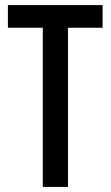

<svg xmlns="http://www.w3.org/2000/svg" viewBox="-20 -734 435 754"><path d="M247 0V-625H383V-714H11V-625H148V0Z"/></svg>

Font: Noto Sans Arabic UI XCn Md
Style: Regular
Weight: 500
Width: 2
Designer: Monotype Design Team, Nadine Chahine and Nizar Qandah
Foundry: Monotype Imaging Inc.
Version: Version 2.010